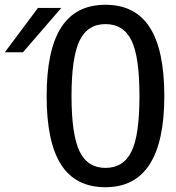

<svg xmlns="http://www.w3.org/2000/svg" viewBox="-107 -762 729 796"><path d="M330.1 14.2Q206.5 14.2 146.5 -79.1Q86.4 -172.4 86.4 -363.8Q86.4 -554.7 146.7 -648.4Q207 -742.2 330.1 -742.2Q453.6 -742.2 513.9 -648.4Q574.2 -554.7 574.2 -363.8Q574.2 14.2 330.1 14.2ZM50.3 -729H147L-11.7 -545.4H-86.9ZM330.1 -65.9Q405.3 -65.9 438.5 -134.8Q471.2 -201.7 471.2 -363.8Q471.2 -525.9 438.5 -593.3Q405.3 -662.1 330.1 -662.1Q255.9 -662.1 222.7 -593.3Q189.5 -522.9 189.5 -363.8Q189.5 -205.1 222.7 -134.8Q255.9 -65.9 330.1 -65.9Z"/></svg>

Font: Vazir Code Hack
Style: Code-Hack
Weight: 400
Foundry: DejaVu fonts team - Redesigned by Saber Rastikerdar
Version: Version 1.1.2